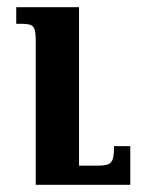

<svg xmlns="http://www.w3.org/2000/svg" viewBox="-20 -512 391 532"><path d="M341 -107H296C296 -58 288 -53 247 -53H199V-492H25V-446H39C73 -446 79 -440 79 -399V0H341Z"/></svg>

Font: Noto Serif Armenian SemiCondensed SemiBold
Style: Regular
Weight: 600
Width: 4
Designer: Monotype Design Team
Foundry: Monotype Imaging Inc.
Version: Version 2.008